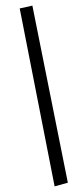

<svg xmlns="http://www.w3.org/2000/svg" viewBox="-20 -657 288 682"><path d="M95 -637 221 -8 174 5 50 -627Z"/></svg>

Font: Unna Medium
Style: Italic
Weight: 500
Italic angle: -8.05°
Designer: Jorge de Buen Unna
Foundry: Omnibus-Type
Version: Version 2.008